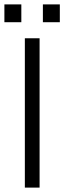

<svg xmlns="http://www.w3.org/2000/svg" viewBox="-37 -853 292 873"><path d="M-17 -833H60V-752H-17ZM235 -833V-752H158V-833ZM143 0H76V-679H143Z"/></svg>

Font: Pavanam
Style: Regular
Weight: 400
Designer: Tharique Azeez
Foundry: Tharique Azeez
Version: Version 1.86; ttfautohint (v1.3) -l 8 -r 50 -G 200 -x 14 -D 